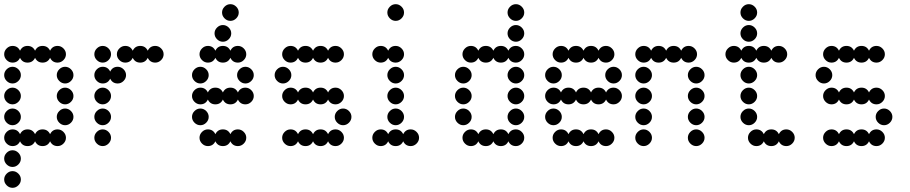

<svg xmlns="http://www.w3.org/2000/svg" viewBox="-20 -700 4360 920"><path d="M12 188Q0 176 0 160Q0 144 12 132Q24 120 40 120Q56 120 68 132Q80 144 80 160Q80 176 68 188Q56 200 40 200Q24 200 12 188ZM12 88Q0 76 0 60Q0 44 12 32Q24 20 40 20Q56 20 68 32Q80 44 80 60Q80 76 68 88Q56 100 40 100Q24 100 12 88ZM40 -80Q65 -80 76 -57Q87 -80 112 -80Q137 -80 148 -57Q159 -80 184 -80Q209 -80 220 -57Q231 -80 256 -80Q272 -80 284 -68Q296 -56 296 -40Q296 -24 284 -12Q272 0 256 0Q231 0 220 -23Q209 0 184 0Q159 0 148 -23Q137 0 112 0Q87 0 76 -23Q65 0 40 0Q24 0 12 -12Q0 -24 0 -40Q0 -56 12 -68Q24 -80 40 -80ZM264 -112Q252 -124 252 -140Q252 -156 264 -168Q276 -180 292 -180Q308 -180 320 -168Q332 -156 332 -140Q332 -124 320 -112Q308 -100 292 -100Q276 -100 264 -112ZM12 -112Q0 -124 0 -140Q0 -156 12 -168Q24 -180 40 -180Q56 -180 68 -168Q80 -156 80 -140Q80 -124 68 -112Q56 -100 40 -100Q24 -100 12 -112ZM264 -212Q252 -224 252 -240Q252 -256 264 -268Q276 -280 292 -280Q308 -280 320 -268Q332 -256 332 -240Q332 -224 320 -212Q308 -200 292 -200Q276 -200 264 -212ZM12 -212Q0 -224 0 -240Q0 -256 12 -268Q24 -280 40 -280Q56 -280 68 -268Q80 -256 80 -240Q80 -224 68 -212Q56 -200 40 -200Q24 -200 12 -212ZM264 -312Q252 -324 252 -340Q252 -356 264 -368Q276 -380 292 -380Q308 -380 320 -368Q332 -356 332 -340Q332 -324 320 -312Q308 -300 292 -300Q276 -300 264 -312ZM12 -312Q0 -324 0 -340Q0 -356 12 -368Q24 -380 40 -380Q56 -380 68 -368Q80 -356 80 -340Q80 -324 68 -312Q56 -300 40 -300Q24 -300 12 -312ZM40 -480Q65 -480 76 -457Q87 -480 112 -480Q137 -480 148 -457Q159 -480 184 -480Q209 -480 220 -457Q231 -480 256 -480Q272 -480 284 -468Q296 -456 296 -440Q296 -424 284 -412Q272 -400 256 -400Q231 -400 220 -423Q209 -400 184 -400Q159 -400 148 -423Q137 -400 112 -400Q87 -400 76 -423Q65 -400 40 -400Q24 -400 12 -412Q0 -424 0 -440Q0 -456 12 -468Q24 -480 40 -480Z M444 -12Q432 -24 432 -40Q432 -56 444 -68Q456 -80 472 -80Q488 -80 500 -68Q512 -56 512 -40Q512 -24 500 -12Q488 0 472 0Q456 0 444 -12ZM444 -112Q432 -124 432 -140Q432 -156 444 -168Q456 -180 472 -180Q488 -180 500 -168Q512 -156 512 -140Q512 -124 500 -112Q488 -100 472 -100Q456 -100 444 -112ZM444 -212Q432 -224 432 -240Q432 -256 444 -268Q456 -280 472 -280Q488 -280 500 -268Q512 -256 512 -240Q512 -224 500 -212Q488 -200 472 -200Q456 -200 444 -212ZM472 -380Q497 -380 508 -357Q519 -380 544 -380Q560 -380 572 -368Q584 -356 584 -340Q584 -324 572 -312Q560 -300 544 -300Q519 -300 508 -323Q497 -300 472 -300Q456 -300 444 -312Q432 -324 432 -340Q432 -356 444 -368Q456 -380 472 -380ZM580 -480Q605 -480 616 -457Q627 -480 652 -480Q677 -480 688 -457Q699 -480 724 -480Q740 -480 752 -468Q764 -456 764 -440Q764 -424 752 -412Q740 -400 724 -400Q699 -400 688 -423Q677 -400 652 -400Q627 -400 616 -423Q605 -400 580 -400Q564 -400 552 -412Q540 -424 540 -440Q540 -456 552 -468Q564 -480 580 -480ZM444 -412Q432 -424 432 -440Q432 -456 444 -468Q456 -480 472 -480Q488 -480 500 -468Q512 -456 512 -440Q512 -424 500 -412Q488 -400 472 -400Q456 -400 444 -412Z M976 -80Q1001 -80 1012 -57Q1023 -80 1048 -80Q1073 -80 1084 -57Q1095 -80 1120 -80Q1136 -80 1148 -68Q1160 -56 1160 -40Q1160 -24 1148 -12Q1136 0 1120 0Q1095 0 1084 -23Q1073 0 1048 0Q1023 0 1012 -23Q1001 0 976 0Q960 0 948 -12Q936 -24 936 -40Q936 -56 948 -68Q960 -80 976 -80ZM912 -112Q900 -124 900 -140Q900 -156 912 -168Q924 -180 940 -180Q956 -180 968 -168Q980 -156 980 -140Q980 -124 968 -112Q956 -100 940 -100Q924 -100 912 -112ZM940 -280Q965 -280 976 -257Q987 -280 1012 -280Q1037 -280 1048 -257Q1059 -280 1084 -280Q1109 -280 1120 -257Q1131 -280 1156 -280Q1172 -280 1184 -268Q1196 -256 1196 -240Q1196 -224 1184 -212Q1172 -200 1156 -200Q1131 -200 1120 -223Q1109 -200 1084 -200Q1059 -200 1048 -223Q1037 -200 1012 -200Q987 -200 976 -223Q965 -200 940 -200Q924 -200 912 -212Q900 -224 900 -240Q900 -256 912 -268Q924 -280 940 -280ZM1128 -312Q1116 -324 1116 -340Q1116 -356 1128 -368Q1140 -380 1156 -380Q1172 -380 1184 -368Q1196 -356 1196 -340Q1196 -324 1184 -312Q1172 -300 1156 -300Q1140 -300 1128 -312ZM912 -312Q900 -324 900 -340Q900 -356 912 -368Q924 -380 940 -380Q956 -380 968 -368Q980 -356 980 -340Q980 -324 968 -312Q956 -300 940 -300Q924 -300 912 -312ZM976 -480Q1001 -480 1012 -457Q1023 -480 1048 -480Q1073 -480 1084 -457Q1095 -480 1120 -480Q1136 -480 1148 -468Q1160 -456 1160 -440Q1160 -424 1148 -412Q1136 -400 1120 -400Q1095 -400 1084 -423Q1073 -400 1048 -400Q1023 -400 1012 -423Q1001 -400 976 -400Q960 -400 948 -412Q936 -424 936 -440Q936 -456 948 -468Q960 -480 976 -480ZM1020 -512Q1008 -524 1008 -540Q1008 -556 1020 -568Q1032 -580 1048 -580Q1064 -580 1076 -568Q1088 -556 1088 -540Q1088 -524 1076 -512Q1064 -500 1048 -500Q1032 -500 1020 -512ZM1056 -612Q1044 -624 1044 -640Q1044 -656 1056 -668Q1068 -680 1084 -680Q1100 -680 1112 -668Q1124 -656 1124 -640Q1124 -624 1112 -612Q1100 -600 1084 -600Q1068 -600 1056 -612Z M1372 -80Q1397 -80 1408 -57Q1419 -80 1444 -80Q1469 -80 1480 -57Q1491 -80 1516 -80Q1541 -80 1552 -57Q1563 -80 1588 -80Q1604 -80 1616 -68Q1628 -56 1628 -40Q1628 -24 1616 -12Q1604 0 1588 0Q1563 0 1552 -23Q1541 0 1516 0Q1491 0 1480 -23Q1469 0 1444 0Q1419 0 1408 -23Q1397 0 1372 0Q1356 0 1344 -12Q1332 -24 1332 -40Q1332 -56 1344 -68Q1356 -80 1372 -80ZM1596 -112Q1584 -124 1584 -140Q1584 -156 1596 -168Q1608 -180 1624 -180Q1640 -180 1652 -168Q1664 -156 1664 -140Q1664 -124 1652 -112Q1640 -100 1624 -100Q1608 -100 1596 -112ZM1372 -280Q1397 -280 1408 -257Q1419 -280 1444 -280Q1469 -280 1480 -257Q1491 -280 1516 -280Q1541 -280 1552 -257Q1563 -280 1588 -280Q1604 -280 1616 -268Q1628 -256 1628 -240Q1628 -224 1616 -212Q1604 -200 1588 -200Q1563 -200 1552 -223Q1541 -200 1516 -200Q1491 -200 1480 -223Q1469 -200 1444 -200Q1419 -200 1408 -223Q1397 -200 1372 -200Q1356 -200 1344 -212Q1332 -224 1332 -240Q1332 -256 1344 -268Q1356 -280 1372 -280ZM1308 -312Q1296 -324 1296 -340Q1296 -356 1308 -368Q1320 -380 1336 -380Q1352 -380 1364 -368Q1376 -356 1376 -340Q1376 -324 1364 -312Q1352 -300 1336 -300Q1320 -300 1308 -312ZM1372 -480Q1397 -480 1408 -457Q1419 -480 1444 -480Q1469 -480 1480 -457Q1491 -480 1516 -480Q1541 -480 1552 -457Q1563 -480 1588 -480Q1604 -480 1616 -468Q1628 -456 1628 -440Q1628 -424 1616 -412Q1604 -400 1588 -400Q1563 -400 1552 -423Q1541 -400 1516 -400Q1491 -400 1480 -423Q1469 -400 1444 -400Q1419 -400 1408 -423Q1397 -400 1372 -400Q1356 -400 1344 -412Q1332 -424 1332 -440Q1332 -456 1344 -468Q1356 -480 1372 -480Z M1804 -80Q1829 -80 1840 -57Q1851 -80 1876 -80Q1901 -80 1912 -57Q1923 -80 1948 -80Q1964 -80 1976 -68Q1988 -56 1988 -40Q1988 -24 1976 -12Q1964 0 1948 0Q1923 0 1912 -23Q1901 0 1876 0Q1851 0 1840 -23Q1829 0 1804 0Q1788 0 1776 -12Q1764 -24 1764 -40Q1764 -56 1776 -68Q1788 -80 1804 -80ZM1848 -112Q1836 -124 1836 -140Q1836 -156 1848 -168Q1860 -180 1876 -180Q1892 -180 1904 -168Q1916 -156 1916 -140Q1916 -124 1904 -112Q1892 -100 1876 -100Q1860 -100 1848 -112ZM1848 -212Q1836 -224 1836 -240Q1836 -256 1848 -268Q1860 -280 1876 -280Q1892 -280 1904 -268Q1916 -256 1916 -240Q1916 -224 1904 -212Q1892 -200 1876 -200Q1860 -200 1848 -212ZM1848 -312Q1836 -324 1836 -340Q1836 -356 1848 -368Q1860 -380 1876 -380Q1892 -380 1904 -368Q1916 -356 1916 -340Q1916 -324 1904 -312Q1892 -300 1876 -300Q1860 -300 1848 -312ZM1804 -480Q1829 -480 1840 -457Q1851 -480 1876 -480Q1892 -480 1904 -468Q1916 -456 1916 -440Q1916 -424 1904 -412Q1892 -400 1876 -400Q1851 -400 1840 -423Q1829 -400 1804 -400Q1788 -400 1776 -412Q1764 -424 1764 -440Q1764 -456 1776 -468Q1788 -480 1804 -480ZM1848 -612Q1836 -624 1836 -640Q1836 -656 1848 -668Q1860 -680 1876 -680Q1892 -680 1904 -668Q1916 -656 1916 -640Q1916 -624 1904 -612Q1892 -600 1876 -600Q1860 -600 1848 -612Z M2236 -80Q2261 -80 2272 -57Q2283 -80 2308 -80Q2333 -80 2344 -57Q2355 -80 2380 -80Q2405 -80 2416 -57Q2427 -80 2452 -80Q2468 -80 2480 -68Q2492 -56 2492 -40Q2492 -24 2480 -12Q2468 0 2452 0Q2427 0 2416 -23Q2405 0 2380 0Q2355 0 2344 -23Q2333 0 2308 0Q2283 0 2272 -23Q2261 0 2236 0Q2220 0 2208 -12Q2196 -24 2196 -40Q2196 -56 2208 -68Q2220 -80 2236 -80ZM2424 -112Q2412 -124 2412 -140Q2412 -156 2424 -168Q2436 -180 2452 -180Q2468 -180 2480 -168Q2492 -156 2492 -140Q2492 -124 2480 -112Q2468 -100 2452 -100Q2436 -100 2424 -112ZM2172 -112Q2160 -124 2160 -140Q2160 -156 2172 -168Q2184 -180 2200 -180Q2216 -180 2228 -168Q2240 -156 2240 -140Q2240 -124 2228 -112Q2216 -100 2200 -100Q2184 -100 2172 -112ZM2424 -212Q2412 -224 2412 -240Q2412 -256 2424 -268Q2436 -280 2452 -280Q2468 -280 2480 -268Q2492 -256 2492 -240Q2492 -224 2480 -212Q2468 -200 2452 -200Q2436 -200 2424 -212ZM2172 -212Q2160 -224 2160 -240Q2160 -256 2172 -268Q2184 -280 2200 -280Q2216 -280 2228 -268Q2240 -256 2240 -240Q2240 -224 2228 -212Q2216 -200 2200 -200Q2184 -200 2172 -212ZM2424 -312Q2412 -324 2412 -340Q2412 -356 2424 -368Q2436 -380 2452 -380Q2468 -380 2480 -368Q2492 -356 2492 -340Q2492 -324 2480 -312Q2468 -300 2452 -300Q2436 -300 2424 -312ZM2172 -312Q2160 -324 2160 -340Q2160 -356 2172 -368Q2184 -380 2200 -380Q2216 -380 2228 -368Q2240 -356 2240 -340Q2240 -324 2228 -312Q2216 -300 2200 -300Q2184 -300 2172 -312ZM2236 -480Q2261 -480 2272 -457Q2283 -480 2308 -480Q2333 -480 2344 -457Q2355 -480 2380 -480Q2405 -480 2416 -457Q2427 -480 2452 -480Q2468 -480 2480 -468Q2492 -456 2492 -440Q2492 -424 2480 -412Q2468 -400 2452 -400Q2427 -400 2416 -423Q2405 -400 2380 -400Q2355 -400 2344 -423Q2333 -400 2308 -400Q2283 -400 2272 -423Q2261 -400 2236 -400Q2220 -400 2208 -412Q2196 -424 2196 -440Q2196 -456 2208 -468Q2220 -480 2236 -480ZM2424 -512Q2412 -524 2412 -540Q2412 -556 2424 -568Q2436 -580 2452 -580Q2468 -580 2480 -568Q2492 -556 2492 -540Q2492 -524 2480 -512Q2468 -500 2452 -500Q2436 -500 2424 -512ZM2424 -612Q2412 -624 2412 -640Q2412 -656 2424 -668Q2436 -680 2452 -680Q2468 -680 2480 -668Q2492 -656 2492 -640Q2492 -624 2480 -612Q2468 -600 2452 -600Q2436 -600 2424 -612Z M2668 -80Q2693 -80 2704 -57Q2715 -80 2740 -80Q2765 -80 2776 -57Q2787 -80 2812 -80Q2837 -80 2848 -57Q2859 -80 2884 -80Q2900 -80 2912 -68Q2924 -56 2924 -40Q2924 -24 2912 -12Q2900 0 2884 0Q2859 0 2848 -23Q2837 0 2812 0Q2787 0 2776 -23Q2765 0 2740 0Q2715 0 2704 -23Q2693 0 2668 0Q2652 0 2640 -12Q2628 -24 2628 -40Q2628 -56 2640 -68Q2652 -80 2668 -80ZM2604 -112Q2592 -124 2592 -140Q2592 -156 2604 -168Q2616 -180 2632 -180Q2648 -180 2660 -168Q2672 -156 2672 -140Q2672 -124 2660 -112Q2648 -100 2632 -100Q2616 -100 2604 -112ZM2632 -280Q2657 -280 2668 -257Q2679 -280 2704 -280Q2729 -280 2740 -257Q2751 -280 2776 -280Q2801 -280 2812 -257Q2823 -280 2848 -280Q2873 -280 2884 -257Q2895 -280 2920 -280Q2936 -280 2948 -268Q2960 -256 2960 -240Q2960 -224 2948 -212Q2936 -200 2920 -200Q2895 -200 2884 -223Q2873 -200 2848 -200Q2823 -200 2812 -223Q2801 -200 2776 -200Q2751 -200 2740 -223Q2729 -200 2704 -200Q2679 -200 2668 -223Q2657 -200 2632 -200Q2616 -200 2604 -212Q2592 -224 2592 -240Q2592 -256 2604 -268Q2616 -280 2632 -280ZM2892 -312Q2880 -324 2880 -340Q2880 -356 2892 -368Q2904 -380 2920 -380Q2936 -380 2948 -368Q2960 -356 2960 -340Q2960 -324 2948 -312Q2936 -300 2920 -300Q2904 -300 2892 -312ZM2604 -312Q2592 -324 2592 -340Q2592 -356 2604 -368Q2616 -380 2632 -380Q2648 -380 2660 -368Q2672 -356 2672 -340Q2672 -324 2660 -312Q2648 -300 2632 -300Q2616 -300 2604 -312ZM2668 -480Q2693 -480 2704 -457Q2715 -480 2740 -480Q2765 -480 2776 -457Q2787 -480 2812 -480Q2837 -480 2848 -457Q2859 -480 2884 -480Q2900 -480 2912 -468Q2924 -456 2924 -440Q2924 -424 2912 -412Q2900 -400 2884 -400Q2859 -400 2848 -423Q2837 -400 2812 -400Q2787 -400 2776 -423Q2765 -400 2740 -400Q2715 -400 2704 -423Q2693 -400 2668 -400Q2652 -400 2640 -412Q2628 -424 2628 -440Q2628 -456 2640 -468Q2652 -480 2668 -480Z M3288 -12Q3276 -24 3276 -40Q3276 -56 3288 -68Q3300 -80 3316 -80Q3332 -80 3344 -68Q3356 -56 3356 -40Q3356 -24 3344 -12Q3332 0 3316 0Q3300 0 3288 -12ZM3036 -12Q3024 -24 3024 -40Q3024 -56 3036 -68Q3048 -80 3064 -80Q3080 -80 3092 -68Q3104 -56 3104 -40Q3104 -24 3092 -12Q3080 0 3064 0Q3048 0 3036 -12ZM3288 -112Q3276 -124 3276 -140Q3276 -156 3288 -168Q3300 -180 3316 -180Q3332 -180 3344 -168Q3356 -156 3356 -140Q3356 -124 3344 -112Q3332 -100 3316 -100Q3300 -100 3288 -112ZM3036 -112Q3024 -124 3024 -140Q3024 -156 3036 -168Q3048 -180 3064 -180Q3080 -180 3092 -168Q3104 -156 3104 -140Q3104 -124 3092 -112Q3080 -100 3064 -100Q3048 -100 3036 -112ZM3288 -212Q3276 -224 3276 -240Q3276 -256 3288 -268Q3300 -280 3316 -280Q3332 -280 3344 -268Q3356 -256 3356 -240Q3356 -224 3344 -212Q3332 -200 3316 -200Q3300 -200 3288 -212ZM3036 -212Q3024 -224 3024 -240Q3024 -256 3036 -268Q3048 -280 3064 -280Q3080 -280 3092 -268Q3104 -256 3104 -240Q3104 -224 3092 -212Q3080 -200 3064 -200Q3048 -200 3036 -212ZM3288 -312Q3276 -324 3276 -340Q3276 -356 3288 -368Q3300 -380 3316 -380Q3332 -380 3344 -368Q3356 -356 3356 -340Q3356 -324 3344 -312Q3332 -300 3316 -300Q3300 -300 3288 -312ZM3036 -312Q3024 -324 3024 -340Q3024 -356 3036 -368Q3048 -380 3064 -380Q3080 -380 3092 -368Q3104 -356 3104 -340Q3104 -324 3092 -312Q3080 -300 3064 -300Q3048 -300 3036 -312ZM3064 -480Q3089 -480 3100 -457Q3111 -480 3136 -480Q3161 -480 3172 -457Q3183 -480 3208 -480Q3233 -480 3244 -457Q3255 -480 3280 -480Q3296 -480 3308 -468Q3320 -456 3320 -440Q3320 -424 3308 -412Q3296 -400 3280 -400Q3255 -400 3244 -423Q3233 -400 3208 -400Q3183 -400 3172 -423Q3161 -400 3136 -400Q3111 -400 3100 -423Q3089 -400 3064 -400Q3048 -400 3036 -412Q3024 -424 3024 -440Q3024 -456 3036 -468Q3048 -480 3064 -480Z M3604 -80Q3629 -80 3640 -57Q3651 -80 3676 -80Q3701 -80 3712 -57Q3723 -80 3748 -80Q3764 -80 3776 -68Q3788 -56 3788 -40Q3788 -24 3776 -12Q3764 0 3748 0Q3723 0 3712 -23Q3701 0 3676 0Q3651 0 3640 -23Q3629 0 3604 0Q3588 0 3576 -12Q3564 -24 3564 -40Q3564 -56 3576 -68Q3588 -80 3604 -80ZM3540 -112Q3528 -124 3528 -140Q3528 -156 3540 -168Q3552 -180 3568 -180Q3584 -180 3596 -168Q3608 -156 3608 -140Q3608 -124 3596 -112Q3584 -100 3568 -100Q3552 -100 3540 -112ZM3540 -212Q3528 -224 3528 -240Q3528 -256 3540 -268Q3552 -280 3568 -280Q3584 -280 3596 -268Q3608 -256 3608 -240Q3608 -224 3596 -212Q3584 -200 3568 -200Q3552 -200 3540 -212ZM3540 -312Q3528 -324 3528 -340Q3528 -356 3540 -368Q3552 -380 3568 -380Q3584 -380 3596 -368Q3608 -356 3608 -340Q3608 -324 3596 -312Q3584 -300 3568 -300Q3552 -300 3540 -312ZM3496 -480Q3521 -480 3532 -457Q3543 -480 3568 -480Q3593 -480 3604 -457Q3615 -480 3640 -480Q3665 -480 3676 -457Q3687 -480 3712 -480Q3728 -480 3740 -468Q3752 -456 3752 -440Q3752 -424 3740 -412Q3728 -400 3712 -400Q3687 -400 3676 -423Q3665 -400 3640 -400Q3615 -400 3604 -423Q3593 -400 3568 -400Q3543 -400 3532 -423Q3521 -400 3496 -400Q3480 -400 3468 -412Q3456 -424 3456 -440Q3456 -456 3468 -468Q3480 -480 3496 -480ZM3540 -512Q3528 -524 3528 -540Q3528 -556 3540 -568Q3552 -580 3568 -580Q3584 -580 3596 -568Q3608 -556 3608 -540Q3608 -524 3596 -512Q3584 -500 3568 -500Q3552 -500 3540 -512ZM3540 -612Q3528 -624 3528 -640Q3528 -656 3540 -668Q3552 -680 3568 -680Q3584 -680 3596 -668Q3608 -656 3608 -640Q3608 -624 3596 -612Q3584 -600 3568 -600Q3552 -600 3540 -612Z M3964 -80Q3989 -80 4000 -57Q4011 -80 4036 -80Q4061 -80 4072 -57Q4083 -80 4108 -80Q4133 -80 4144 -57Q4155 -80 4180 -80Q4196 -80 4208 -68Q4220 -56 4220 -40Q4220 -24 4208 -12Q4196 0 4180 0Q4155 0 4144 -23Q4133 0 4108 0Q4083 0 4072 -23Q4061 0 4036 0Q4011 0 4000 -23Q3989 0 3964 0Q3948 0 3936 -12Q3924 -24 3924 -40Q3924 -56 3936 -68Q3948 -80 3964 -80ZM4188 -112Q4176 -124 4176 -140Q4176 -156 4188 -168Q4200 -180 4216 -180Q4232 -180 4244 -168Q4256 -156 4256 -140Q4256 -124 4244 -112Q4232 -100 4216 -100Q4200 -100 4188 -112ZM3964 -280Q3989 -280 4000 -257Q4011 -280 4036 -280Q4061 -280 4072 -257Q4083 -280 4108 -280Q4133 -280 4144 -257Q4155 -280 4180 -280Q4196 -280 4208 -268Q4220 -256 4220 -240Q4220 -224 4208 -212Q4196 -200 4180 -200Q4155 -200 4144 -223Q4133 -200 4108 -200Q4083 -200 4072 -223Q4061 -200 4036 -200Q4011 -200 4000 -223Q3989 -200 3964 -200Q3948 -200 3936 -212Q3924 -224 3924 -240Q3924 -256 3936 -268Q3948 -280 3964 -280ZM3900 -312Q3888 -324 3888 -340Q3888 -356 3900 -368Q3912 -380 3928 -380Q3944 -380 3956 -368Q3968 -356 3968 -340Q3968 -324 3956 -312Q3944 -300 3928 -300Q3912 -300 3900 -312ZM3964 -480Q3989 -480 4000 -457Q4011 -480 4036 -480Q4061 -480 4072 -457Q4083 -480 4108 -480Q4133 -480 4144 -457Q4155 -480 4180 -480Q4196 -480 4208 -468Q4220 -456 4220 -440Q4220 -424 4208 -412Q4196 -400 4180 -400Q4155 -400 4144 -423Q4133 -400 4108 -400Q4083 -400 4072 -423Q4061 -400 4036 -400Q4011 -400 4000 -423Q3989 -400 3964 -400Q3948 -400 3936 -412Q3924 -424 3924 -440Q3924 -456 3936 -468Q3948 -480 3964 -480Z"/></svg>

Font: Dotrice Condensed
Style: Regular
Weight: 400
Width: 2
Monospace: yes
Designer: Paul Flo Williams
Foundry: His Deeds Are Dust
Version: Version 1.001